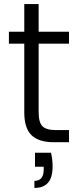

<svg xmlns="http://www.w3.org/2000/svg" viewBox="-20 -703 396 949"><path d="M171 -487V-148Q171 -98 190 -79Q209 -60 257 -60H321V0H246Q172 0 136 -34.5Q100 -69 100 -148V-487H24V-546H100V-683H171V-546H321V-487ZM232 52Q240 84 240 119Q240 175 217 200.5Q194 226 150 226V191Q196 191 196 135V121H153V52Z"/></svg>

Font: Fz Poppins Light
Style: Regular
Weight: 300
Designer: Ninad Kale (Devanagari), Jonny Pinhorn (Latin)
Foundry: Indian Type Foundry
Version: Vit hóa bi Vntype.Com & FontZin.Com